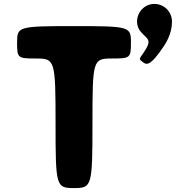

<svg xmlns="http://www.w3.org/2000/svg" viewBox="-20 -958 962 978"><path d="M766 -938C816 -938 856 -898 856 -848C856 -802 839 -759 814 -722C744 -617 725 -627 706 -643C686 -658 689 -657 711 -689C758 -758 732 -756 697 -796C685 -810 678 -828 678 -848C678 -898 718 -938 766 -938ZM165 -660C260 -660 263 -651 263 -330C263 -9 265 0 357 0C448 0 451 -9 451 -330C451 -651 453 -660 549 -660C644 -660 647 -662 647 -743C647 -823 638 -825 357 -825C75 -825 67 -823 67 -743C67 -662 69 -660 165 -660Z"/></svg>

Font: Hussar Print
Style: Bold
Weight: 700
Foundry: Cannot Into Space Fonts
Version: Version 2.00